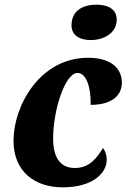

<svg xmlns="http://www.w3.org/2000/svg" viewBox="-20 -794 543 824"><path d="M369 -622C426 -622 481 -652 481 -710C481 -757 439 -774 395 -774C340 -774 287 -752 287 -685C287 -641 324 -622 369 -622ZM249 10C379 10 438 -52 438 -108C438 -131 430 -149 422 -159C396 -116 364 -73 301 -73C240 -73 208 -116 208 -200C208 -321 259 -481 313 -481C350 -481 371 -419 369 -344C471 -344 503 -393 503 -439C503 -498 460 -546 358 -546C150 -546 38 -339 38 -190C38 -56 131 10 249 10Z"/></svg>

Font: Noto Serif Condensed Black
Style: Italic
Weight: 900
Width: 3
Italic angle: -12°
Designer: Monotype Design Team
Foundry: Monotype Imaging Inc.
Version: Version 2.013